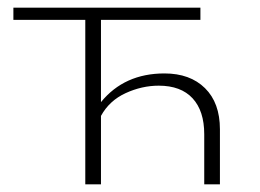

<svg xmlns="http://www.w3.org/2000/svg" viewBox="-20 -482 680 502"><path d="M410 -290Q477 -290 516 -251.5Q555 -213 555 -144V0H514V-131Q514 -192 483.5 -225Q453 -258 395 -258Q351 -258 308.5 -238.5Q266 -219 244 -179V0H203V-430H15V-462H504V-430H244V-215Q305 -290 410 -290Z"/></svg>

Font: EauTestSC Light
Style: Regular
Weight: 300
Designer: Christian Thalmann (Catharsis Fonts)
Version: Version 0.001;PS 000.001;hotconv 1.0.88;makeotf.lib2.5.64775